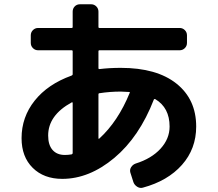

<svg xmlns="http://www.w3.org/2000/svg" viewBox="-20 -827 1040 917"><path d="M322.3 -337.9Q210 -276.4 210 -179.7Q210 -134.8 231 -110.8Q252 -86.9 290 -86.9Q305.7 -86.9 322.3 -89.8Q327.1 -91.8 327.1 -95.7V-335Q327.1 -339.8 322.3 -337.9ZM556.6 -389.6Q505.9 -389.6 455.1 -381.8Q450.2 -381.8 450.2 -376V-166Q450.2 -163.1 454.1 -165Q543.9 -247.1 599.6 -383.8Q601.6 -387.7 596.7 -387.7Q570.3 -389.6 556.6 -389.6ZM277.3 27.3Q189.5 27.3 136.2 -25.4Q83 -78.1 83 -167Q83 -267.6 145.5 -346.2Q208 -424.8 321.3 -465.8Q327.1 -467.8 327.1 -472.7V-582Q327.1 -586.9 322.3 -586.9H162.1Q147.5 -586.9 137.2 -597.2Q127 -607.4 127 -622.1V-658.2Q127 -672.9 137.2 -683.1Q147.5 -693.4 162.1 -693.4H322.3Q327.1 -693.4 327.1 -698.2V-771.5Q327.1 -786.1 336.9 -796.4Q346.7 -806.6 362.3 -806.6H415Q429.7 -806.6 439.9 -796.4Q450.2 -786.1 450.2 -771.5V-698.2Q450.2 -693.4 455.1 -693.4H837.9Q852.5 -693.4 862.8 -683.1Q873 -672.9 873 -658.2V-622.1Q873 -607.4 862.8 -597.2Q852.5 -586.9 837.9 -586.9H455.1Q450.2 -586.9 450.2 -582V-501Q450.2 -497.1 455.1 -497.1Q502.9 -502.9 556.6 -502.9Q728.5 -502.9 822.8 -427.7Q917 -352.5 917 -222.7Q917 -116.2 849.1 -39.6Q781.2 37.1 662.1 69.3Q648.4 73.2 635.3 64.9Q622.1 56.6 617.2 43L602.5 -2.9Q598.6 -16.6 606.4 -28.8Q614.3 -41 627.9 -45.9Q703.1 -69.3 746.6 -116.7Q790 -164.1 790 -222.7Q790 -312.5 721.7 -353.5Q716.8 -355.5 714.8 -351.6Q645.5 -172.9 525.9 -72.8Q406.2 27.3 277.3 27.3Z"/></svg>

Font: Rounded-L Mgen+ 1m bold
Style: Bold
Weight: 700
Designer: [Source Han Sans]
Ryoko NISHIZUKA  (kana & ideographs); Paul D. Hunt (Latin, Greek & Cyrillic); Wenlong ZHANG  (bopomofo
Version: Version 1.059.20150602